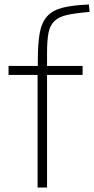

<svg xmlns="http://www.w3.org/2000/svg" viewBox="-20 -833 418 853"><path d="M147 -500H18V-540H148V-563Q148 -639 156.5 -686.5Q165 -734 190 -761Q215 -788 259 -799Q303 -810 375 -813L378 -780Q317 -775 280 -767Q243 -759 222.5 -740Q202 -721 195.5 -687Q189 -653 189 -598V-540H347V-500H189V0H147Z"/></svg>

Font: Encode Sans Wide
Style: Thin
Weight: 100
Designer: Pablo Impallari, Andres Torresi
Foundry: Pablo Impallari, Andres Torresi
Version: Version 1.000; ttfautohint (v1.00) -l 8 -r 50 -G 200 -x 14 -